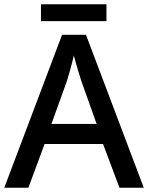

<svg xmlns="http://www.w3.org/2000/svg" viewBox="-20 -880 695 900"><path d="M540 0 463 -205H189L113 0H0L271 -717H383L654 0ZM362 -498Q359 -508 351.5 -531.5Q344 -555 337 -580Q330 -605 326 -620Q319 -588 309 -553Q299 -518 293 -498L221 -299H433ZM479 -860V-781H172V-860Z"/></svg>

Font: Noto Sans Myanmar UI Medium
Style: Regular
Weight: 500
Designer: Monotype Design Team
Foundry: Monotype Imaging Inc.
Version: Version 2.103; ttfautohint (v1.8.4.7-5d5b)